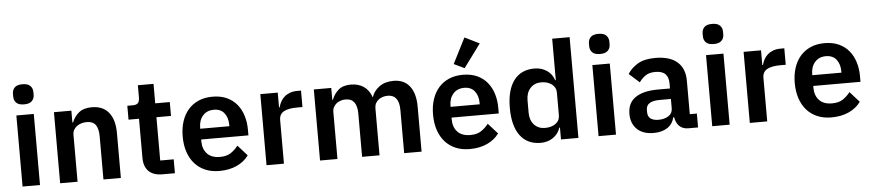

<svg xmlns="http://www.w3.org/2000/svg" viewBox="-45 -1099 6379 1405"><g transform="rotate(-5 3144.0 -396.5)"><path d="M138 -598Q98 -598 80.5 -616Q63 -634 63 -662V-682Q63 -710 80.5 -728Q98 -746 138 -746Q177 -746 195 -728Q213 -710 213 -682V-662Q213 -634 195 -616Q177 -598 138 -598ZM74 -522H202V0H74Z M350 0V-522H478V-435H483Q499 -477 533.5 -505.5Q568 -534 629 -534Q710 -534 753 -481Q796 -428 796 -330V0H668V-317Q668 -373 648 -401Q628 -429 582 -429Q562 -429 543.5 -423.5Q525 -418 510.5 -407.5Q496 -397 487 -381.5Q478 -366 478 -345V0Z M1101 0Q1035 0 1000.5 -34.5Q966 -69 966 -133V-420H889V-522H929Q958 -522 968.5 -535.5Q979 -549 979 -576V-665H1094V-522H1201V-420H1094V-102H1193V0Z M1519 12Q1461 12 1415.5 -7.5Q1370 -27 1338.5 -62.5Q1307 -98 1290 -148.5Q1273 -199 1273 -262Q1273 -324 1289.5 -374Q1306 -424 1337 -459.5Q1368 -495 1413 -514.5Q1458 -534 1515 -534Q1576 -534 1621 -513Q1666 -492 1695 -456Q1724 -420 1738.5 -372.5Q1753 -325 1753 -271V-229H1406V-216Q1406 -159 1438 -124.5Q1470 -90 1533 -90Q1581 -90 1611.5 -110Q1642 -130 1666 -161L1735 -84Q1703 -39 1647.5 -13.5Q1592 12 1519 12ZM1517 -438Q1466 -438 1436 -404Q1406 -370 1406 -316V-308H1620V-317Q1620 -371 1593.5 -404.5Q1567 -438 1517 -438Z M1866 0V-522H1994V-414H1999Q2004 -435 2014.5 -454.5Q2025 -474 2042 -489Q2059 -504 2082.5 -513Q2106 -522 2137 -522H2165V-401H2125Q2060 -401 2027 -382Q1994 -363 1994 -320V0Z M2259 0V-522H2387V-435H2392Q2407 -476 2440 -505Q2473 -534 2532 -534Q2586 -534 2625 -508Q2664 -482 2683 -429H2685Q2699 -473 2740.5 -503.5Q2782 -534 2845 -534Q2922 -534 2963.5 -481Q3005 -428 3005 -330V0H2877V-317Q2877 -429 2793 -429Q2774 -429 2756.5 -423.5Q2739 -418 2725.5 -407.5Q2712 -397 2704 -381.5Q2696 -366 2696 -345V0H2568V-317Q2568 -429 2484 -429Q2466 -429 2448.5 -423.5Q2431 -418 2417.5 -407.5Q2404 -397 2395.5 -381.5Q2387 -366 2387 -345V0Z M3372 -581 3295 -618 3390 -805 3498 -752ZM3358 12Q3300 12 3254.5 -7.5Q3209 -27 3177.5 -62.5Q3146 -98 3129 -148.5Q3112 -199 3112 -262Q3112 -324 3128.5 -374Q3145 -424 3176 -459.5Q3207 -495 3252 -514.5Q3297 -534 3354 -534Q3415 -534 3460 -513Q3505 -492 3534 -456Q3563 -420 3577.5 -372.5Q3592 -325 3592 -271V-229H3245V-216Q3245 -159 3277 -124.5Q3309 -90 3372 -90Q3420 -90 3450.5 -110Q3481 -130 3505 -161L3574 -84Q3542 -39 3486.5 -13.5Q3431 12 3358 12ZM3356 -438Q3305 -438 3275 -404Q3245 -370 3245 -316V-308H3459V-317Q3459 -371 3432.5 -404.5Q3406 -438 3356 -438Z M4029 -87H4024Q4010 -42 3971 -15Q3932 12 3880 12Q3781 12 3728.5 -59Q3676 -130 3676 -262Q3676 -393 3728.5 -463.5Q3781 -534 3880 -534Q3932 -534 3971 -507.5Q4010 -481 4024 -436H4029V-740H4157V0H4029ZM3921 -94Q3967 -94 3998 -116Q4029 -138 4029 -179V-345Q4029 -383 3998 -406Q3967 -429 3921 -429Q3871 -429 3840.5 -395.5Q3810 -362 3810 -306V-216Q3810 -160 3840.5 -127Q3871 -94 3921 -94Z M4369 -598Q4329 -598 4311.5 -616Q4294 -634 4294 -662V-682Q4294 -710 4311.5 -728Q4329 -746 4369 -746Q4408 -746 4426 -728Q4444 -710 4444 -682V-662Q4444 -634 4426 -616Q4408 -598 4369 -598ZM4305 -522H4433V0H4305Z M4965 0Q4923 0 4898.5 -24.5Q4874 -49 4868 -90H4862Q4849 -39 4809 -13.5Q4769 12 4710 12Q4630 12 4587 -30Q4544 -72 4544 -142Q4544 -223 4602 -262.5Q4660 -302 4767 -302H4856V-340Q4856 -384 4833 -408Q4810 -432 4759 -432Q4714 -432 4686.5 -412.5Q4659 -393 4640 -366L4564 -434Q4593 -479 4641 -506.5Q4689 -534 4768 -534Q4874 -534 4929 -486Q4984 -438 4984 -348V-102H5036V0ZM4753 -81Q4796 -81 4826 -100Q4856 -119 4856 -156V-225H4774Q4674 -225 4674 -161V-144Q4674 -112 4694.5 -96.5Q4715 -81 4753 -81Z M5204 -598Q5164 -598 5146.5 -616Q5129 -634 5129 -662V-682Q5129 -710 5146.5 -728Q5164 -746 5204 -746Q5243 -746 5261 -728Q5279 -710 5279 -682V-662Q5279 -634 5261 -616Q5243 -598 5204 -598ZM5140 -522H5268V0H5140Z M5416 0V-522H5544V-414H5549Q5554 -435 5564.5 -454.5Q5575 -474 5592 -489Q5609 -504 5632.5 -513Q5656 -522 5687 -522H5715V-401H5675Q5610 -401 5577 -382Q5544 -363 5544 -320V0Z M6015 12Q5957 12 5911.5 -7.5Q5866 -27 5834.5 -62.5Q5803 -98 5786 -148.5Q5769 -199 5769 -262Q5769 -324 5785.5 -374Q5802 -424 5833 -459.5Q5864 -495 5909 -514.5Q5954 -534 6011 -534Q6072 -534 6117 -513Q6162 -492 6191 -456Q6220 -420 6234.5 -372.5Q6249 -325 6249 -271V-229H5902V-216Q5902 -159 5934 -124.5Q5966 -90 6029 -90Q6077 -90 6107.5 -110Q6138 -130 6162 -161L6231 -84Q6199 -39 6143.5 -13.5Q6088 12 6015 12ZM6013 -438Q5962 -438 5932 -404Q5902 -370 5902 -316V-308H6116V-317Q6116 -371 6089.5 -404.5Q6063 -438 6013 -438Z"/></g></svg>

Font: IBM Plex Sans Thai SmBld
Style: Regular
Weight: 600
Designer: Mike Abbink, Paul van der Laan, Pieter van Rosmalen, Ben Mitchell, Mark Frömberg
Foundry: Bold Monday
Version: Version 1.2